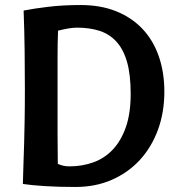

<svg xmlns="http://www.w3.org/2000/svg" viewBox="-20 -732 711 764"><path d="M74 -690Q114 -698 172.5 -705Q231 -712 301 -712Q380 -712 441.5 -687.5Q503 -663 546 -618Q589 -573 611.5 -509Q634 -445 634 -367Q634 -285 608.5 -215.5Q583 -146 536.5 -95.5Q490 -45 425 -16.5Q360 12 280 12Q211 12 157.5 8.5Q104 5 71 0Q72 -48 73.5 -84.5Q75 -121 76 -160.5Q77 -200 78 -251Q79 -302 79 -379Q79 -456 78 -532.5Q77 -609 74 -690ZM287 -622Q270 -622 250.5 -618.5Q231 -615 211 -610Q209 -562 209 -502Q209 -442 209 -356Q209 -267 209 -202Q209 -137 210 -80Q231 -70 256 -70Q307 -70 351.5 -86Q396 -102 429 -137Q462 -172 481 -226.5Q500 -281 500 -359Q500 -435 485.5 -485.5Q471 -536 443 -566.5Q415 -597 375.5 -609.5Q336 -622 287 -622Z"/></svg>

Font: CantoraOne
Style: Regular
Weight: 400
Designer: Pablo Impallari, Rodrigo Fuenzalida
Foundry: Pablo Impallari
Version: Version 1.001; ttfautohint (v0.8) -G 200 -r 50